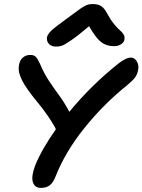

<svg xmlns="http://www.w3.org/2000/svg" viewBox="-20 -937 700 944"><path d="M254.9 -708Q233.4 -708 220.9 -720.9Q208.5 -733.9 210.9 -752.9Q213.4 -767.6 231 -784.9Q248.5 -802.2 312 -848.1Q326.7 -858.4 347.2 -873.8Q367.7 -889.2 375.2 -894.5Q382.8 -899.9 395 -906.7Q407.2 -913.6 416.3 -915.3Q425.3 -917 437 -917Q463.4 -917 479 -906Q494.6 -895 508.8 -867.2Q523.4 -839.8 541 -818.4Q558.6 -796.9 570.1 -787.6Q581.5 -778.3 587.9 -767.3Q594.2 -756.3 591.8 -743.2Q589.8 -728.5 575 -719.2Q560.1 -710 540 -710Q503.4 -710 477.3 -730Q451.2 -750 418 -808.1Q363.3 -761.7 329.6 -738.8Q295.9 -715.8 283.4 -711.9Q271 -708 254.9 -708ZM181.2 -13.2Q150.4 -13.2 141.6 -41.5Q132.8 -69.8 152.8 -123Q184.6 -202.1 254.9 -301.8Q252.9 -303.7 251 -310.1Q215.8 -372.1 162.4 -436.8Q108.9 -501.5 87.9 -543Q76.2 -568.4 73.2 -585Q70.3 -601.6 74.2 -621.1Q78.6 -643.1 93.5 -655Q108.4 -667 128.9 -667Q146 -667 155.3 -658.2Q164.6 -649.4 175.8 -625Q196.3 -576.2 220.7 -539.6Q245.1 -502.9 272.5 -465.6Q299.8 -428.2 320.8 -387.2Q427.2 -516.6 559.1 -622.1Q598.1 -653.8 624 -653.8Q641.6 -653.8 652.6 -635.5Q663.6 -617.2 659.2 -592.8Q654.8 -570.8 643.8 -555.9Q632.8 -541 603 -516.1Q490.2 -425.8 395.8 -308.6Q301.3 -191.4 252.9 -68.8Q241.2 -38.6 224.6 -25.9Q208 -13.2 181.2 -13.2Z"/></svg>

Font: Shantell Sans Irregular
Style: Italic
Weight: 500
Italic angle: -11.31°
Designer: Stephen Nixon, Anya Danilova, Shantell Martin
Foundry: Arrow Type
Version: Version 1.006;[9816181b4]